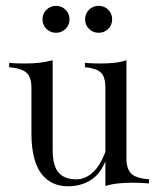

<svg xmlns="http://www.w3.org/2000/svg" viewBox="-20 -632 552 662"><path d="M215.3 10.3Q154.3 10.3 121.3 -34.9Q88.4 -80.1 88.4 -172.9V-329.6Q88.4 -365.7 71.5 -381.1Q54.7 -396.5 11.7 -400.4V-415.5Q22 -414.1 37.4 -413.6Q52.7 -413.1 67.9 -413.1Q92.3 -413.1 115 -415.5Q137.7 -418 161.6 -424.3V-115.2Q161.6 -60.5 181.9 -37.1Q202.1 -13.7 243.7 -13.7Q272.9 -13.7 298.8 -36.4Q324.7 -59.1 343.3 -108.4V-329.6Q343.3 -367.2 327.9 -381.8Q312.5 -396.5 272.9 -400.4V-415.5Q284.2 -414.1 299.1 -413.6Q314 -413.1 327.6 -413.1Q351.1 -413.1 372.8 -415.3Q394.5 -417.5 416 -424.3V-85.4Q416 -48.8 433.3 -32.7Q450.7 -16.6 493.7 -14.2V0.5Q465.8 -2 437 -2Q412.6 -2 389.6 0.2Q366.7 2.4 343.3 9.3V-75.7Q324.7 -29.8 290.8 -9.8Q256.8 10.3 215.3 10.3ZM320.3 -519Q300.3 -519 286.9 -532.5Q273.4 -545.9 273.4 -565.4Q273.4 -585 286.9 -598.4Q300.3 -611.8 320.3 -611.8Q339.8 -611.8 353.3 -598.4Q366.7 -585 366.7 -565.4Q366.7 -545.9 353.3 -532.5Q339.8 -519 320.3 -519ZM173.3 -519Q153.8 -519 140.1 -532.5Q126.5 -545.9 126.5 -565.4Q126.5 -585 140.1 -598.4Q153.8 -611.8 173.3 -611.8Q192.4 -611.8 206.1 -598.4Q219.7 -585 219.7 -565.4Q219.7 -545.9 206.1 -532.5Q192.4 -519 173.3 -519Z"/></svg>

Font: Bacasime Antique
Style: Regular
Weight: 400
Designer: The DocRepair Project, Claus Eggers Sørensen
Foundry: Google
Version: Version 2.000